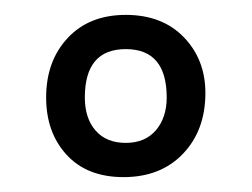

<svg xmlns="http://www.w3.org/2000/svg" viewBox="-20 -729 338 258"><path d="M42 -598Q42 -647 71 -678Q100 -709 149 -709Q198 -709 227 -679Q256 -649 256 -604Q256 -554 226 -522.5Q196 -491 146 -491Q97 -491 69.5 -521Q42 -551 42 -598ZM94 -598Q94 -570 108.5 -553.5Q123 -537 149 -537Q175 -537 189.5 -554Q204 -571 204 -598Q204 -663 149 -663Q94 -663 94 -598Z"/></svg>

Font: BreeCF
Style: Light
Weight: 300
Designer: Veronika Burian, Jos Scaglione
Foundry: TypeTogether
Version: Version 0.0.2